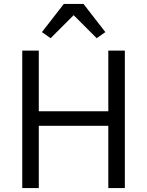

<svg xmlns="http://www.w3.org/2000/svg" viewBox="-20 -955 747 975"><path d="M530 0V-316H177V0H93V-698H177V-390H530V-698H614V0ZM304 -935H404L515 -792L471 -761L354 -878L237 -761L193 -792Z"/></svg>

Font: IBM Plex Sans
Style: Regular
Weight: 400
Designer: Mike Abbink, Paul van der Laan, Pieter van Rosmalen
Foundry: Bold Monday
Version: Version 3.201